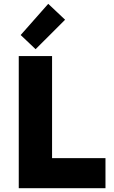

<svg xmlns="http://www.w3.org/2000/svg" viewBox="-20 -983 595 1003"><path d="M78 0V-690H252V-157H531V0ZM88 -800 232 -963 320 -880 166 -726Z"/></svg>

Font: Oxanium ExtraBold
Style: Regular
Weight: 800
Designer: Severin Meyer
Version: Version 2.000